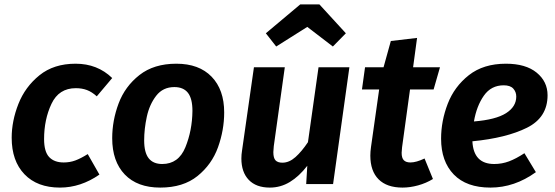

<svg xmlns="http://www.w3.org/2000/svg" viewBox="-20 -835 2517 871"><path d="M489 -481 419 -398Q397 -418 374.5 -426.5Q352 -435 324 -435Q247 -435 213.5 -364Q180 -293 180 -204Q180 -147 203 -122.5Q226 -98 269 -98Q297 -98 321.5 -107Q346 -116 378 -136L431 -43Q346 16 252 16Q149 16 91 -44.5Q33 -105 33 -210Q33 -286 63.5 -363.5Q94 -441 159 -493.5Q224 -546 323 -546Q422 -546 489 -481Z M489 -208Q489 -288 518 -365.5Q547 -443 612.5 -494.5Q678 -546 780 -546Q883 -546 940 -487Q997 -428 997 -325Q997 -245 969 -167Q941 -89 876 -36.5Q811 16 707 16Q603 16 546 -43.5Q489 -103 489 -208ZM853 -332Q853 -388 832.5 -414Q812 -440 771 -440Q719 -440 688.5 -400.5Q658 -361 646 -305.5Q634 -250 634 -198Q634 -143 654.5 -117Q675 -91 716 -91Q790 -91 821 -167Q852 -243 853 -332Z M1075 -116Q1075 -134 1078 -152L1132 -530H1272L1222 -172Q1220 -152 1220 -145Q1220 -118 1230 -107.5Q1240 -97 1261 -97Q1292 -97 1320.5 -122.5Q1349 -148 1377 -190L1425 -530H1565L1491 0H1369L1374 -83Q1337 -35 1295 -9.5Q1253 16 1204 16Q1142 16 1108.5 -19Q1075 -54 1075 -116ZM1186 -684 1342 -815H1429L1549 -684L1490 -624L1374 -713L1233 -624Z M1804 -167Q1802 -147 1802 -142Q1802 -118 1812 -108Q1822 -98 1842 -98Q1868 -98 1906 -116L1944 -23Q1913 -4 1876.5 6Q1840 16 1806 16Q1735 16 1697.5 -21.5Q1660 -59 1660 -129Q1660 -147 1663 -168L1700 -429H1622L1636 -530H1720L1753 -649L1872 -663L1854 -530H1976L1947 -429H1840Z M2123 -194Q2128 -91 2222 -91Q2257 -91 2289 -103Q2321 -115 2359 -140L2411 -54Q2314 16 2205 16Q2096 16 2038.5 -43.5Q1981 -103 1981 -206Q1981 -286 2011 -364Q2041 -442 2107 -494Q2173 -546 2275 -546Q2365 -546 2414.5 -505.5Q2464 -465 2464 -403Q2464 -302 2370.5 -255.5Q2277 -209 2123 -194ZM2322 -397Q2322 -418 2308.5 -433Q2295 -448 2265 -448Q2208 -448 2175 -401Q2142 -354 2130 -284Q2229 -292 2275.5 -321.5Q2322 -351 2322 -397Z"/></svg>

Font: Fira Sans SemiBold
Style: Italic
Weight: 600
Italic angle: -8°
Designer: bBox Type GmbH & Carrois Corporate GbR & Edenspiekermann AG
Foundry: bBox Type GmbH & Carrois Corporate GbR & Edenspiekermann AG
Version: Version 4.301